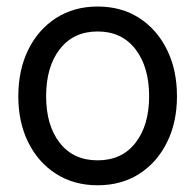

<svg xmlns="http://www.w3.org/2000/svg" viewBox="-20 -547 589 579"><path d="M274.4 11.7Q203.1 11.7 149.2 -22.7Q95.2 -57.1 65.2 -117.7Q35.2 -178.2 35.2 -256.8Q35.2 -335.9 65.2 -397Q95.2 -458 149.2 -492.7Q203.1 -527.3 274.4 -527.3Q346.2 -527.3 399.9 -492.7Q453.6 -458 483.6 -397Q513.7 -335.9 513.7 -256.8Q513.7 -178.2 483.6 -117.7Q453.6 -57.1 399.9 -22.7Q346.2 11.7 274.4 11.7ZM274.4 -63.5Q347.7 -63.5 388.7 -116.5Q429.7 -169.4 429.7 -256.8Q429.7 -345.2 388.4 -398.7Q347.2 -452.1 274.4 -452.1Q201.7 -452.1 160.4 -398.9Q119.1 -345.7 119.1 -256.8Q119.1 -168.9 160.2 -116.2Q201.2 -63.5 274.4 -63.5Z"/></svg>

Font: Inter Display
Style: Regular
Weight: 400
Designer: Rasmus Andersson
Foundry: rsms
Version: Version 4.001;git-9221beed3